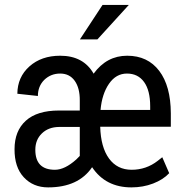

<svg xmlns="http://www.w3.org/2000/svg" viewBox="-20 -770 768 799"><path d="M508.3 -463.9Q462.9 -463.9 433.6 -421.4Q404.3 -378.9 398.4 -312.5H605V-327.6Q605 -393.6 579.6 -428.7Q554.2 -463.9 508.3 -463.9ZM127 -146.5Q127 -63.5 208.5 -63.5Q249.5 -63.5 297.4 -106.4L312 -121.1V-241.7H225.6Q181.6 -241.2 154.3 -214.8Q127 -188.5 127 -146.5ZM363.3 -74.2Q306.2 9.8 180.2 9.8Q118.2 9.8 79.1 -32.2Q40 -74.2 40.5 -149.4Q40.5 -225.1 87.4 -267.6Q134.3 -310.1 225.6 -310.1H312V-351.6Q312.5 -403.3 291 -433.6Q269.5 -463.9 230.5 -463.9Q191.4 -463.9 164.1 -437.5Q137.7 -411.1 137.7 -370.6L52.2 -379.9Q52.7 -449.2 102.5 -493.7Q152.3 -538.1 230.5 -538.1Q327.1 -538.1 369.6 -463.4Q423.8 -538.1 509.3 -538.1Q594.7 -538.1 642.6 -475.1Q690.4 -412.1 690.9 -298.3V-242.7H397Q399.4 -157.2 433.6 -110.4Q467.8 -63.5 527.8 -63.5Q588.4 -63.5 636.2 -100.6L655.3 -115.7L684.1 -49.3Q659.2 -22.5 617.2 -6.3Q575.2 9.8 526.9 9.8Q419.4 9.8 363.3 -74.2ZM406.7 -749.5H516.1L385.3 -606H312.5Z"/></svg>

Font: RobotoCondensed-Regular
Style: Regular
Weight: 400
Designer: Google
Version: Version 2.001201; 2014